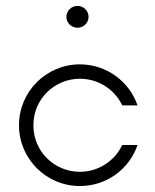

<svg xmlns="http://www.w3.org/2000/svg" viewBox="-20 -623 527 651"><path d="M242.7 -528.8C263.2 -528.8 280.3 -545.4 280.3 -565.4C280.3 -586.9 263.2 -603 242.7 -603C222.7 -603 205.1 -586.9 205.1 -565.4C205.1 -545.4 222.7 -528.8 242.7 -528.8ZM251 7.8C341.8 7.8 418.9 -50.3 446.3 -131.3H394.5C369.1 -77.6 314 -40.5 251 -40.5C164.6 -40.5 92.8 -109.4 93.3 -198.2C92.8 -287.1 164.6 -356 251 -356C314 -356 369.1 -319.3 394.5 -265.6H446.3C418.9 -346.2 341.8 -404.8 251 -404.8C136.7 -404.8 44.4 -312.5 44.4 -198.2C44.4 -84.5 136.7 7.8 251 7.8Z"/></svg>

Font: Now Light
Style: Regular
Weight: 300
Designer: Alfredo Marco Pradil
Foundry: Alfredo Marco Pradil
Version: Version 1.200;hotconv 1.0.109;makeotfexe 2.5.65596